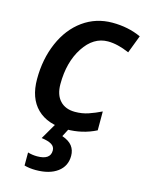

<svg xmlns="http://www.w3.org/2000/svg" viewBox="-119 -623 712 935"><g transform="rotate(15 237.5 -155.0)"><path d="M247.1 9.8Q151.4 9.8 98.6 -42Q45.9 -93.8 45.9 -189.9Q45.9 -291 81.8 -373.8Q117.7 -456.5 182.6 -503.2Q247.6 -549.8 330.1 -549.8Q410.2 -549.8 475.1 -520L440.9 -430.2Q381.3 -456.1 333 -456.1Q259.8 -456.1 210.9 -381.1Q162.1 -306.2 162.1 -195.8Q162.1 -141.6 189.5 -112.3Q216.8 -83 265.1 -83Q301.3 -83 332.8 -93.8Q364.3 -104.5 396 -120.1V-24.9Q327.6 9.8 247.1 9.8ZM303.2 128.9Q303.2 180.7 263.2 210.4Q223.1 240.2 153.8 240.2Q122.6 240.2 96.2 232.9V167Q119.1 173.8 143.1 173.8Q210 173.8 210 127Q210 107.4 192.9 96.9Q175.8 86.4 142.1 82L189.9 0H261.2L236.8 46.9Q272 59.1 287.6 79.6Q303.2 100.1 303.2 128.9Z"/></g></svg>

Font: Open Sans Semibold
Style: Italic
Weight: 600
Italic angle: -12°
Foundry: Ascender Corporation
Version: Version 1.10